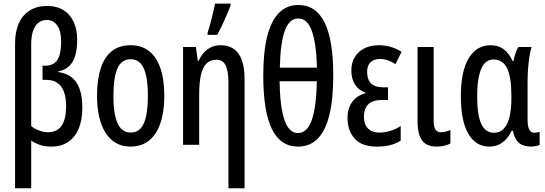

<svg xmlns="http://www.w3.org/2000/svg" viewBox="-20 -798 3004 1058"><path d="M239.7 -765.1Q293.5 -765.1 330.3 -741.7Q367.2 -718.3 386.2 -676.5Q405.3 -634.8 405.3 -579.1Q405.3 -499.5 379.4 -456.8Q353.5 -414.1 301.3 -404.8V-400.9Q370.6 -390.6 402.1 -342.3Q433.6 -293.9 433.6 -203.6Q433.6 -136.7 413.6 -89.1Q393.6 -41.5 355.5 -15.9Q317.4 9.8 263.7 9.8Q227.5 9.8 201.2 1Q174.8 -7.8 151.9 -23.4V239.3H63V-557.6Q63 -624 84 -670.2Q105 -716.3 144.5 -740.7Q184.1 -765.1 239.7 -765.1ZM237.3 -688Q210.4 -688 191.2 -672.4Q171.9 -656.7 161.9 -626.7Q151.9 -596.7 151.9 -552.7V-103.5Q169.4 -88.4 195.3 -78.9Q221.2 -69.3 243.7 -69.3Q294.9 -69.3 319.6 -105.5Q344.2 -141.6 344.2 -212.9Q344.2 -260.7 332 -293Q319.8 -325.2 295.9 -341.6Q272 -357.9 234.9 -357.9H214.4V-436H230Q275.4 -436 296.1 -468Q316.9 -500 316.9 -566.4Q316.9 -626.5 295.9 -657.2Q274.9 -688 237.3 -688Z M885.3 -270Q885.3 -208.5 874.3 -157.2Q863.3 -106 840.6 -68.6Q817.9 -31.2 782.7 -10.7Q747.6 9.8 698.7 9.8Q652.8 9.8 618.2 -10.5Q583.5 -30.8 560.5 -67.9Q537.6 -105 526.1 -156.5Q514.6 -208 514.6 -270Q514.6 -357.4 534.4 -419.7Q554.2 -481.9 595.2 -515.4Q636.2 -548.8 700.7 -548.8Q759.3 -548.8 800.5 -517.1Q841.8 -485.4 863.5 -423.3Q885.3 -361.3 885.3 -270ZM605 -269.5Q605 -203.1 615 -158Q625 -112.8 646.2 -90.1Q667.5 -67.4 700.7 -67.4Q733.4 -67.4 754.2 -89.6Q774.9 -111.8 784.9 -157Q794.9 -202.1 794.9 -270Q794.9 -336.9 784.9 -381.8Q774.9 -426.8 754.2 -449.2Q733.4 -471.7 700.2 -471.7Q649.9 -471.7 627.4 -421.4Q605 -371.1 605 -269.5Z M1194.8 -548.8Q1238.3 -548.8 1267.8 -528.6Q1297.4 -508.3 1312.5 -467.3Q1327.6 -426.3 1327.6 -364.3V239.3H1238.8V-343.8Q1238.8 -406.7 1223.4 -437.7Q1208 -468.8 1173.8 -468.8Q1140.6 -468.8 1119.4 -449.5Q1098.1 -430.2 1087.9 -387.9Q1077.6 -345.7 1077.6 -277.8V0H988.8V-539.1H1059.6L1069.8 -463.4H1075.2Q1086.4 -489.7 1104 -508.8Q1121.6 -527.8 1144.5 -538.3Q1167.5 -548.8 1194.8 -548.8ZM1124 -606V-618.2Q1127.9 -629.9 1134.3 -651.6Q1140.6 -673.3 1147 -698.5Q1153.3 -723.6 1158.2 -745.6Q1163.1 -767.6 1165 -778.3H1250.5V-767.1Q1241.2 -743.2 1229.2 -714.8Q1217.3 -686.5 1203.9 -658.4Q1190.4 -630.4 1177.2 -606Z M1816.4 -382.8Q1816.4 -251.5 1794.9 -164.3Q1773.4 -77.1 1730.5 -33.7Q1687.5 9.8 1622.1 9.8Q1525.9 9.8 1478.3 -87.2Q1430.7 -184.1 1430.7 -381.8Q1430.7 -511.7 1452.6 -598.1Q1474.6 -684.6 1517.6 -727.5Q1560.5 -770.5 1624 -770.5Q1720.7 -770.5 1768.6 -674.3Q1816.4 -578.1 1816.4 -382.8ZM1622.1 -64.9Q1672.4 -64.9 1697.8 -136.2Q1723.1 -207.5 1726.1 -350.1H1520.5Q1522.9 -208.5 1547.6 -136.7Q1572.3 -64.9 1622.1 -64.9ZM1623.5 -696.3Q1573.7 -696.3 1549.3 -628.4Q1524.9 -560.5 1522 -425.3H1726.6Q1723.1 -559.1 1698.2 -627.7Q1673.3 -696.3 1623.5 -696.3Z M2118.2 -316.9V-247.1H2084Q2049.8 -247.1 2028.1 -236.3Q2006.3 -225.6 1995.8 -204.6Q1985.4 -183.6 1985.4 -153.3Q1985.4 -125 1995.8 -106Q2006.3 -86.9 2025.6 -77.1Q2044.9 -67.4 2070.8 -67.4Q2100.1 -67.4 2131.1 -76.9Q2162.1 -86.4 2188 -103.5V-22.9Q2160.2 -5.9 2129.4 2Q2098.6 9.8 2056.6 9.8Q1973.1 9.8 1934.1 -34.4Q1895 -78.6 1895 -148.4Q1895 -200.7 1920.7 -236.3Q1946.3 -272 1993.2 -283.7V-288.1Q1954.6 -301.8 1935.3 -333.5Q1916 -365.2 1916 -410.2Q1916 -452.1 1935.1 -483.4Q1954.1 -514.6 1988 -531.7Q2022 -548.8 2067.9 -548.8Q2100.1 -548.8 2130.9 -540.3Q2161.6 -531.7 2192.9 -512.7L2159.2 -444.3Q2138.7 -458.5 2116.7 -465.8Q2094.7 -473.1 2074.2 -473.1Q2039.1 -473.1 2021 -454.1Q2002.9 -435.1 2002.9 -402.3Q2002.9 -359.9 2024.7 -338.4Q2046.4 -316.9 2090.3 -316.9Z M2369.6 -539.1V-134.3Q2369.6 -99.1 2379.4 -84.2Q2389.2 -69.3 2409.7 -69.3Q2423.3 -69.3 2438.2 -73.2Q2453.1 -77.1 2461.9 -82.5V-7.3Q2445.8 1 2426.8 5.4Q2407.7 9.8 2386.2 9.8Q2350.1 9.8 2326.7 -4.6Q2303.2 -19 2292 -50.5Q2280.8 -82 2280.8 -132.8V-539.1Z M2702.1 -66.4Q2734.4 -66.4 2755.6 -88.4Q2776.9 -110.4 2787.4 -152.6Q2797.9 -194.8 2797.9 -255.4V-272.9Q2797.9 -374 2773.9 -422.1Q2750 -470.2 2700.2 -470.2Q2653.3 -470.2 2631.3 -417.7Q2609.4 -365.2 2609.4 -266.6Q2609.4 -163.1 2632.3 -114.7Q2655.3 -66.4 2702.1 -66.4ZM2676.8 9.8Q2601.6 9.8 2560.5 -61Q2519.5 -131.8 2519.5 -267.6Q2519.5 -406.2 2563 -477.5Q2606.4 -548.8 2683.1 -548.8Q2725.6 -548.8 2755.4 -526.9Q2785.2 -504.9 2804.7 -461.9H2809.6Q2813.5 -482.9 2820.6 -503.7Q2827.6 -524.4 2835.9 -539.1H2909.2Q2902.3 -516.1 2897.5 -486.1Q2892.6 -456.1 2889.9 -420.9Q2887.2 -385.7 2887.2 -346.7V-137.7Q2887.2 -101.6 2896.5 -84Q2905.8 -66.4 2923.3 -66.4Q2931.6 -66.4 2939.2 -67.9Q2946.8 -69.3 2953.6 -71.3V0Q2949.7 2.9 2941.4 4.9Q2933.1 6.8 2924.1 8.3Q2915 9.8 2907.7 9.8Q2863.8 9.8 2839.8 -10.5Q2815.9 -30.8 2806.2 -77.1H2799.3Q2786.6 -50.3 2768.3 -30.5Q2750 -10.7 2727.1 -0.5Q2704.1 9.8 2676.8 9.8Z"/></svg>

Font: Open Sans Condensed Medium
Style: Regular
Weight: 500
Width: 3
Designer: Monotype Design Team
Foundry: Monotype Imaging Inc.
Version: Version 3.000